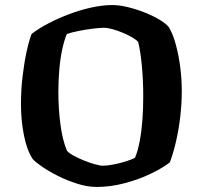

<svg xmlns="http://www.w3.org/2000/svg" viewBox="-20 -740 802 760"><path d="M363 0Q326 0 285.8 -12.8Q245.5 -25.5 209.2 -43.8Q173 -62 146.2 -80.5Q119.5 -99 109.5 -110.5Q86.5 -145 74.8 -204Q63 -263 63 -328Q63 -382 69 -434.5Q75 -487 84.5 -531.8Q94 -576.5 105 -605.5Q132.5 -627 171.2 -647.2Q210 -667.5 254.5 -684.2Q299 -701 343 -710.5Q387 -720 424.5 -720Q452 -720 485.2 -712Q518.5 -704 551.5 -691Q584.5 -678 610.2 -662.8Q636 -647.5 648.5 -632.5Q665 -604.5 676.2 -562.8Q687.5 -521 693.5 -473.8Q699.5 -426.5 699.5 -380.5Q699.5 -329 693.5 -278Q687.5 -227 677 -181.2Q666.5 -135.5 652.5 -97.5Q625.5 -76 578 -53Q530.5 -30 474.2 -15Q418 0 363 0ZM386.5 -84Q403.5 -84 428.8 -88.8Q454 -93.5 478.2 -101.2Q502.5 -109 514.5 -115.5Q526 -143.5 533.2 -182.2Q540.5 -221 543.8 -266.2Q547 -311.5 547 -357.5Q547 -422.5 541.5 -480Q536 -537.5 527 -573.5Q520.5 -582 503.8 -591.8Q487 -601.5 466.2 -610.2Q445.5 -619 425.5 -624.5Q405.5 -630 392 -630Q374.5 -630 346.8 -626.5Q319 -623 291.2 -617.5Q263.5 -612 244.5 -605.5Q234 -580 226.2 -544Q218.5 -508 214.8 -464.8Q211 -421.5 211 -374.5Q211 -310.5 219.2 -247.5Q227.5 -184.5 245 -143.5Q252 -134.5 270.8 -124.2Q289.5 -114 312.2 -104.8Q335 -95.5 355.8 -89.8Q376.5 -84 386.5 -84Z"/></svg>

Font: Texturina Medium
Style: Regular
Weight: 500
Designer: Guillermo Torres Carreño
Foundry: Omnibus-Type
Version: Version 1.003